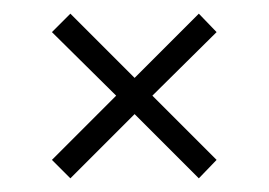

<svg xmlns="http://www.w3.org/2000/svg" viewBox="-20 -536 393 281"><path d="M56 -302 150 -396 56 -489 83 -516 177 -422 271 -516 297 -489 203 -396 297 -302 271 -275 177 -369 83 -275Z"/></svg>

Font: Big Shoulders Display Light
Style: Regular
Weight: 300
Designer: Patric King
Foundry: XO Type Co
Version: Version 1.000; ttfautohint (v1.8.2)